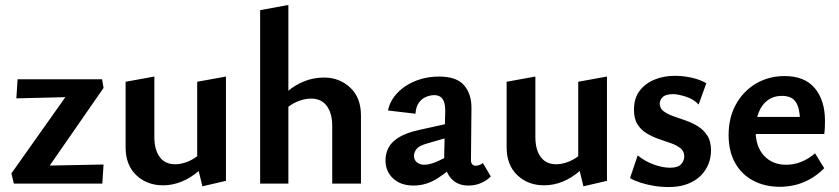

<svg xmlns="http://www.w3.org/2000/svg" viewBox="-20 -741 3388 775"><path d="M26 -41 273 -390 335 -351 46 -344 51 -421H392L398 -386L149 -27L95 -71L398 -77L393 0H36Z M638 7Q573 7 530 -34Q487 -75 487 -146V-411L603 -432V-188Q603 -137 624.5 -107.5Q646 -78 687 -78Q708 -78 731 -86Q754 -94 774 -109Q794 -124 806 -146L843 -121Q816 -80 783 -51.5Q750 -23 713.5 -8Q677 7 638 7ZM797 11 776 -75V-411L892 -432V-11Z M1321 0V-233Q1321 -284 1299 -313.5Q1277 -343 1236 -343Q1214 -343 1190.5 -335Q1167 -327 1146.5 -312Q1126 -297 1114 -275L1077 -300Q1105 -342 1138.5 -370.5Q1172 -399 1209.5 -413.5Q1247 -428 1288 -428Q1350 -428 1393.5 -387.5Q1437 -347 1437 -275V0ZM1030 0V-700L1144 -721V0Z M1870 8Q1825 8 1798.5 -23.5Q1772 -55 1773 -116L1777 -286Q1778 -312 1773 -327.5Q1768 -343 1758 -350Q1748 -357 1733 -357Q1718 -357 1701 -350.5Q1684 -344 1671.5 -327.5Q1659 -311 1657 -282L1546 -295Q1552 -325 1570.5 -350Q1589 -375 1617 -393.5Q1645 -412 1679.5 -422Q1714 -432 1752 -432Q1823 -432 1853.5 -396.5Q1884 -361 1883 -302L1881 -94Q1881 -83 1886.5 -77.5Q1892 -72 1900 -72Q1908 -72 1915.5 -75Q1923 -78 1929 -83L1961 -29Q1946 -13 1922.5 -2.5Q1899 8 1870 8ZM1649 8Q1598 8 1567 -20.5Q1536 -49 1536 -94Q1536 -120 1547.5 -143.5Q1559 -167 1589 -186Q1619 -205 1674 -217L1837 -253L1842 -202L1701 -161Q1670 -152 1660.5 -138.5Q1651 -125 1651 -112Q1651 -96 1662.5 -86Q1674 -76 1693 -76Q1718 -76 1755 -94Q1792 -112 1838 -136L1840 -97Q1796 -54 1749 -23Q1702 8 1649 8Z M2176 7Q2111 7 2068 -34Q2025 -75 2025 -146V-411L2141 -432V-188Q2141 -137 2162.5 -107.5Q2184 -78 2225 -78Q2246 -78 2269 -86Q2292 -94 2312 -109Q2332 -124 2344 -146L2381 -121Q2354 -80 2321 -51.5Q2288 -23 2251.5 -8Q2215 7 2176 7ZM2335 11 2314 -75V-411L2430 -432V-11Z M2679 14Q2648 14 2618.5 9Q2589 4 2564.5 -4Q2540 -12 2523 -22L2554 -114Q2581 -91 2617.5 -77.5Q2654 -64 2685 -64Q2717 -64 2729.5 -78.5Q2742 -93 2742 -109Q2742 -130 2727.5 -142Q2713 -154 2689.5 -162.5Q2666 -171 2640.5 -179.5Q2615 -188 2591.5 -202Q2568 -216 2553.5 -238.5Q2539 -261 2539 -298Q2539 -344 2561.5 -374Q2584 -404 2621.5 -419.5Q2659 -435 2704 -435Q2737 -435 2771.5 -427.5Q2806 -420 2831 -405L2800 -319Q2780 -341 2748 -351Q2716 -361 2698 -361Q2667 -361 2655 -349Q2643 -337 2643 -323Q2643 -304 2658 -292.5Q2673 -281 2696.5 -272.5Q2720 -264 2746.5 -255Q2773 -246 2796.5 -231.5Q2820 -217 2835 -194Q2850 -171 2850 -134Q2850 -105 2839.5 -78.5Q2829 -52 2807.5 -31Q2786 -10 2754 2Q2722 14 2679 14Z M3128 13Q3068 13 3021 -11.5Q2974 -36 2947.5 -83Q2921 -130 2921 -196Q2921 -267 2951 -320.5Q2981 -374 3032 -404Q3083 -434 3147 -434Q3228 -434 3269 -385Q3310 -336 3310 -253Q3310 -242 3309.5 -227.5Q3309 -213 3307 -200H3209V-255Q3209 -302 3193 -328Q3177 -354 3136 -354Q3103 -354 3079 -336.5Q3055 -319 3042.5 -287.5Q3030 -256 3030 -214Q3030 -149 3064 -112.5Q3098 -76 3153 -76Q3184 -76 3213.5 -87.5Q3243 -99 3270 -122L3307 -62Q3278 -33 3247 -16.5Q3216 0 3186 6.5Q3156 13 3128 13ZM2977 -200 2990 -269H3294V-200Z"/></svg>

Font: Ysabeau
Style: Bold
Weight: 700
Designer: Christian Thalmann (Catharsis Fonts)
Version: Version 2.000;gftools[0.9.27.dev2+g8671c4b]